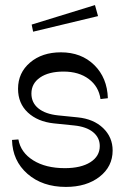

<svg xmlns="http://www.w3.org/2000/svg" viewBox="-20 -736 502 764"><path d="M242.2 7.8Q148.9 7.8 89.4 -44.2Q29.8 -96.2 27.8 -179.2L53.2 -181.2Q62.5 -128.9 112.3 -97.9Q162.1 -66.9 237.8 -66.9Q302.2 -66.9 339.6 -90.6Q377 -114.3 377 -154.8Q377 -188.5 350.3 -210.2Q323.7 -231.9 274.9 -236.8L193.8 -245.1Q129.9 -252 90.8 -288.3Q51.8 -324.7 51.8 -382.8Q51.8 -446.3 99.6 -487.1Q147.5 -527.8 222.2 -527.8Q303.7 -527.8 355.2 -477.1Q406.7 -426.3 409.2 -345.2L379.9 -341.8Q373 -391.6 333.5 -421.4Q293.9 -451.2 232.9 -451.2Q173.8 -451.2 139.4 -427.5Q105 -403.8 105 -363.8Q105 -327.1 132.8 -304.7Q160.6 -282.2 210.9 -276.9L289.1 -269Q352.5 -262.7 390.4 -226.3Q428.2 -189.9 428.2 -137.2Q428.2 -73.2 376.2 -32.7Q324.2 7.8 242.2 7.8ZM111.8 -609.9 106 -638.2 357.9 -715.8 370.1 -671.9Z"/></svg>

Font: Ribes
Style: Regular
Weight: 400
Designer: Luigi Gorlero
Foundry: Collletttivo
Version: Version 2.100;Glyphs 3.2 (3217)